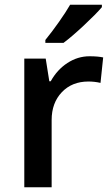

<svg xmlns="http://www.w3.org/2000/svg" viewBox="-20 -786 471 806"><path d="M356 -549.8Q390.6 -549.8 413.1 -544.9L401.9 -438Q377.4 -443.8 351.1 -443.8Q282.2 -443.8 239.5 -398.9Q196.8 -354 196.8 -282.2V0H82V-540H171.9L187 -444.8H192.9Q219.7 -493.2 262.9 -521.5Q306.2 -549.8 356 -549.8ZM170.4 -606V-618.2Q198.2 -652.3 227.8 -694.3Q257.3 -736.3 274.4 -766.1H407.7V-755.9Q382.3 -726.1 331.8 -679Q281.2 -631.8 246.6 -606Z"/></svg>

Font: f0_1792           
Style: Regular
Weight: 600
Foundry: Ascender Corporation
Version: Version 1.10